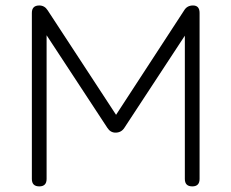

<svg xmlns="http://www.w3.org/2000/svg" viewBox="-20 -664 824 684"><path d="M120 0Q93.5 0 93.5 -26.5V-618Q93.5 -644.5 120 -644.5Q139 -644.5 150 -627L399 -246.5L387 -245L636 -627Q646.5 -644.5 667.5 -644.5Q691 -644.5 691 -618V-26.5Q691 0 665 0Q638.5 0 638.5 -26.5V-565.5L654 -560.5L423 -208.5Q412 -191.5 391.5 -191.5Q373.5 -191.5 362.5 -208.5L131.5 -560.5L146 -555V-26.5Q146 0 120 0Z"/></svg>

Font: Jura Light
Style: Regular
Weight: 400
Version: Version 5.106